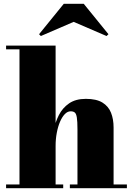

<svg xmlns="http://www.w3.org/2000/svg" viewBox="-20 -990 700 1010"><path d="M12 0V-19.5H82.5V-730.5H12V-750H272.5V-19.5H312.5V0ZM347.5 0V-19.5H387.5V-309.5Q387.5 -351.5 384.2 -371.8Q381 -392 373.2 -398.2Q365.5 -404.5 351.5 -404.5Q335.5 -404.5 321.2 -390Q307 -375.5 296 -350Q285 -324.5 278.8 -291.8Q272.5 -259 272.5 -222.5H255Q255 -261 262.8 -304Q270.5 -347 289.8 -384.8Q309 -422.5 343.5 -446.2Q378 -470 431.5 -470Q487 -470 518.8 -450.5Q550.5 -431 564 -397Q577.5 -363 577.5 -319.5V-19.5H647.5V0ZM195 -800.5 185.5 -810 315.5 -970H420.5L550.5 -810L540.5 -800.5L367.5 -875Z"/></svg>

Font: Bodoni Moda Black
Style: Regular
Weight: 900
Version: Version 2.005